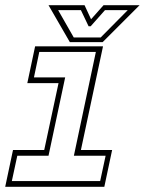

<svg xmlns="http://www.w3.org/2000/svg" viewBox="-28 -718 556 738"><path d="M-8 0 22 -141.5H142L197 -398.5H77L107 -540H368L283 -141.5H403L373 0ZM17.5 -22H357L378 -119.5H256L340.5 -518.5H123L102.5 -420.5H222.5L158.5 -119.5H38.5ZM240.5 -556 158.5 -698H297L322 -644L370 -698H508.5L366.5 -556ZM255.5 -574H359L463 -679H375.5L320.5 -617H312.5L283 -679H195.5Z"/></svg>

Font: Tourney Condensed ExtraLight
Style: Italic
Weight: 200
Width: 3
Italic angle: -12°
Designer: Tyler Finck
Foundry: Etcetera Type Co
Version: Version 1.010; ttfautohint (v1.8.3)